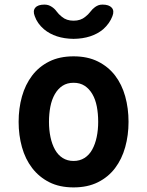

<svg xmlns="http://www.w3.org/2000/svg" viewBox="-20 -805 640 835"><path d="M300 10Q239 10 194.5 -12.5Q150 -35 120 -74Q90 -113 75.5 -165Q61 -217 61 -275Q61 -334 75.5 -385.5Q90 -437 119.5 -476Q149 -515 194 -537.5Q239 -560 300 -560Q361 -560 406 -537.5Q451 -515 480.5 -476.5Q510 -438 524.5 -386Q539 -334 539 -275Q539 -217 524.5 -165Q510 -113 480.5 -74Q451 -35 406 -12.5Q361 10 300 10ZM300 -105Q327 -105 347.5 -118Q368 -131 381 -154.5Q394 -178 400.5 -209Q407 -240 407 -275Q407 -311 401 -342Q395 -373 381.5 -396Q368 -419 348 -432Q328 -445 300 -445Q272 -445 252 -432Q232 -419 218.5 -395.5Q205 -372 199 -341Q193 -310 193 -275Q193 -240 199.5 -209Q206 -178 219 -154.5Q232 -131 252.5 -118Q273 -105 300 -105ZM131 -735Q122 -758 133.5 -771.5Q145 -785 173 -785Q183 -785 190.5 -782.5Q198 -780 204 -776Q217 -768 226 -755.5Q235 -743 249 -732Q269 -715 300 -715Q331 -715 351 -732Q364 -742 373 -754Q382 -766 393 -774Q400 -779 407.5 -782Q415 -785 426 -785Q454 -785 466 -771.5Q478 -758 469 -735Q457 -703 429 -678Q380 -637 300 -636Q220 -637 171 -678Q142 -703 131 -735Z"/></svg>

Font: Maple Mono
Style: Bold
Weight: 700
Monospace: yes
Designer: subframe7536
Version: Version 7.200